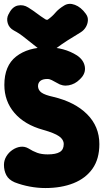

<svg xmlns="http://www.w3.org/2000/svg" viewBox="-20 -928 522 970"><path d="M482 -200Q482 -125 447.5 -76Q413 -27 351.5 -2.5Q290 22 209 22Q170 22 130 14.5Q90 7 54 -7Q24 -20 12 -43Q0 -66 0 -95Q0 -118 12 -138Q24 -158 43.5 -171Q63 -184 84 -186.5Q105 -189 124 -178Q146 -164 168 -156Q190 -148 221 -148Q262 -148 282 -160Q302 -172 302 -200Q302 -223 278.5 -239.5Q255 -256 198 -272Q104 -298 53 -357.5Q2 -417 2 -499Q2 -596 61.5 -642.5Q121 -689 219 -689Q304 -689 369 -648Q403 -625 408.5 -591.5Q414 -558 387 -531L382 -526Q359 -503 327.5 -497Q296 -491 268 -509Q253 -517 242 -523Q231 -529 219 -529Q196 -529 184 -519.5Q172 -510 172 -492Q173 -472 190 -460Q207 -448 248 -439Q358 -413 420 -351Q482 -289 482 -200ZM415 -856Q425 -842 424 -824.5Q423 -807 413.5 -791Q404 -775 388 -765Q348 -741 320 -723Q292 -705 261 -682Q218 -649 175 -682Q141 -708 110 -733.5Q79 -759 50 -774Q26 -787 19 -811Q12 -835 23 -856L25 -859Q42 -894 70 -900Q98 -906 123 -890Q147 -875 166 -860.5Q185 -846 210 -830Q213 -829 216 -828Q219 -827 223 -830Q244 -845 260 -864Q276 -883 304 -900Q328 -915 358.5 -903.5Q389 -892 413 -859Z"/></svg>

Font: Winky Sans ExtraBold
Style: Regular
Weight: 800
Designer: Simon Atzbach
Foundry: typofactur
Version: Version 1.205